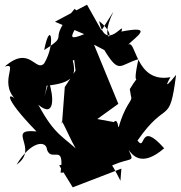

<svg xmlns="http://www.w3.org/2000/svg" viewBox="-22 -758 773 821"><path d="M412 -628 350 -738 213 -665 338 -612C213 -560 365 -673 297 -720C168 -569 286 -620 167 -544C193 -679 218 -572 167 -487C130 -447 106 -568 -2 -473C63 -495 -41 -395 61 -319C9 -374 -16 -350 134 -196C0 -209 149 -124 49 -54C110 -156 176 -159 179 -118C198 -62 256 -150 237 -20C265 -14 329 -73 231 -51L289 43L497 -37L493 15C411 -151 408 -87 373 -4C535 -109 561 -45 528 -117C542 -99 581 -38 680 -124C571 -247 603 -106 566 -157C693 -340 702 -214 731 -438C663 -354 707 -428 707 -428C555 -400 560 -596 525 -566C559 -601 641 -651 497 -623C517 -679 430 -528 402 -668C503 -587 390 -560 463 -708ZM168 -346C168 -346 206 -486 143 -389C289 -397 307 -430 289 -499C350 -518 238 -588 293 -520L301 -456L255 -386L243 -228C232 -282 306 -88 321 -105C252 -174 214 -175 142 -310C213 -250 209 -343 187 -409ZM538 -347C548 -322 512 -324 477 -183C563 -250 492 -249 434 -157C496 -103 493 -270 465 -236L394 -249L484 -314L380 -567L424 -544C489 -438 488 -481 570 -505C536 -352 591 -471 533 -377Z"/></svg>

Font: Asimov Silicon
Style: Regular
Weight: 400
Designer: Google
Version: Version 2.000980; 2014